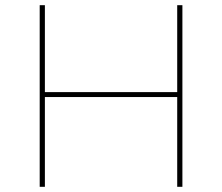

<svg xmlns="http://www.w3.org/2000/svg" viewBox="-20 -720 856 740"><path d="M663 0V-700H683V0ZM133 0V-700H153V0ZM148 -346V-365H668V-346Z"/></svg>

Font: Montserrat Alternates Thin
Style: Regular
Weight: 100
Designer: Julieta Ulanovsky
Foundry: Julieta Ulanovsky
Version: Version 9.000